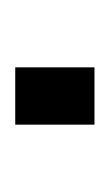

<svg xmlns="http://www.w3.org/2000/svg" viewBox="34 -178 144 252"><g transform="rotate(90 106.0 -52.0)"><path d="M68.4 0V-104H143.6V0Z"/></g></svg>

Font: Pontano Sans Light
Style: Regular
Weight: 300
Designer: Vernon Adams
Foundry: Vernon Adams
Version: Version 2.001